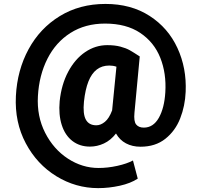

<svg xmlns="http://www.w3.org/2000/svg" viewBox="-20 -851 1040 991"><path d="M705.3 -93.7Q663 -93.7 630.3 -111Q597.7 -128.3 578.7 -162Q551.3 -126.7 516.3 -110.5Q481.3 -94.3 444.3 -94.3Q391.3 -94.3 353.5 -123.5Q315.7 -152.7 298.7 -206Q281.7 -259.3 288 -328.7Q297 -415 332 -480.7Q367 -546.3 419.7 -582.2Q472.3 -618 533.7 -618Q572.7 -618 601.5 -610.3Q630.3 -602.7 649.3 -592Q668.3 -581.3 701.3 -559.7L674 -269Q669.7 -224.7 682.8 -208.5Q696 -192.3 722.3 -192.3Q771 -192.3 799.7 -242.7Q828.3 -293 833.3 -374.7Q839.3 -472.3 807.3 -552.8Q775.3 -633.3 703.5 -681.3Q631.7 -729.3 522.3 -729.3Q420 -729.3 343.8 -681Q267.7 -632.7 224.7 -547.5Q181.7 -462.3 175.7 -355Q169.7 -250.7 213 -165.7Q256.3 -80.7 330.5 -32.3Q404.7 16 488.7 16Q536.3 16 585.8 5Q635.3 -6 666.3 -22.7L691 71Q654.3 95.3 598 107.7Q541.7 120 486.7 120Q371 120 270.8 58.5Q170.7 -3 113 -111.5Q55.3 -220 62 -355Q68.7 -488.7 127.5 -597Q186.3 -705.3 288.8 -768Q391.3 -830.7 524.3 -830.7Q656.7 -830.7 752.3 -768.8Q848 -707 895.8 -603.3Q943.7 -499.7 938.3 -377.3Q935.3 -304.3 910 -239.8Q884.7 -175.3 833.3 -134.5Q782 -93.7 705.3 -93.7ZM477.3 -204.3Q499.7 -204.3 521.5 -222.2Q543.3 -240 558.7 -281.3L581 -506.7Q564 -512.7 544 -512.7Q506.3 -512.7 479.5 -492.2Q452.7 -471.7 436.3 -430.3Q420 -389 413.3 -326Q407 -263.3 423 -233.8Q439 -204.3 477.3 -204.3Z"/></svg>

Font: FreesentationVF
Style: Regular
Weight: 400
Designer: glyphs from Roboto by Christian Robertson / Hangul glyphs from Noto Sans CJK(Source Han Sans) by Jang Soo-young and Kang
Foundry: PT&
Version: Version 2.001;Glyphs 3.3.1 (3343)